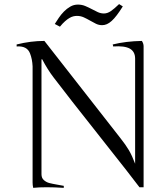

<svg xmlns="http://www.w3.org/2000/svg" viewBox="-20 -906 779 929"><path d="M674.8 0H654.8Q621.6 -44.9 464.4 -243.4Q307.1 -441.9 239.7 -530.8Q210.4 -568.8 183.6 -620.1L180.7 -618.2V-63Q180.7 -44.4 192.6 -34.2Q204.6 -23.9 219 -20.3Q233.4 -16.6 258.8 -12.2Q284.2 -7.8 288.6 -6.8V2.9Q196.3 -2.9 140.6 2.9Q137.7 -10.3 137.7 -22.9V-585Q136.2 -619.6 125.5 -647Q111.3 -685.1 60.5 -681.2V-690.9Q128.9 -708 194.8 -708L562.5 -237.8Q588.4 -205.1 603.8 -179Q619.1 -152.8 633.8 -113.8V-622.1Q633.8 -656.2 608.2 -670.7Q582.5 -685.1 527.8 -681.2L525.4 -690.9Q588.9 -706.5 666.5 -708Q674.8 -695.3 674.8 -682.1ZM245.1 -790Q253.4 -803.2 264.4 -819.6Q275.4 -835.9 289.3 -850.1Q303.2 -864.3 320.1 -874Q336.9 -883.8 356.9 -883.8Q376 -883.8 392.3 -877Q408.7 -870.1 423.8 -862.1Q439 -854 453.1 -847.4Q467.3 -840.8 482.9 -840.8Q491.7 -840.8 500 -843.8Q508.3 -846.7 516.8 -852.5Q525.4 -858.4 534.9 -866.7Q544.4 -875 556.2 -886.2L574.2 -875Q558.6 -850.1 545.4 -832.8Q532.2 -815.4 520.3 -804.7Q508.3 -793.9 497.1 -789.1Q485.8 -784.2 474.1 -784.2Q458 -784.2 443.8 -791.3Q429.7 -798.3 415.3 -806.6Q400.9 -814.9 385.5 -822Q370.1 -829.1 352.1 -829.1Q343.8 -829.1 334.7 -826.9Q325.7 -824.7 315.7 -818.8Q305.7 -813 294.2 -802.7Q282.7 -792.5 270 -776.9L245.1 -790Z"/></svg>

Font: Junge
Style: Regular
Weight: 400
Designer: Alexei Vanyashin
Foundry: Cyreal (www.cyreal.org)
Version: Version 1.002